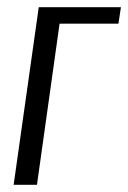

<svg xmlns="http://www.w3.org/2000/svg" viewBox="-20 -515 357 535"><path d="M18 0 88 -495H317L310 -449H146L83 0Z"/></svg>

Font: Alumni Sans
Style: Italic
Weight: 400
Italic angle: -8°
Version: Version 1.016